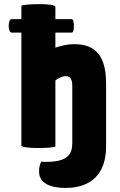

<svg xmlns="http://www.w3.org/2000/svg" viewBox="-20 -726 590 943"><path d="M85 -12C85 7 252 2 252 -7V-331C264 -341 285 -352 303 -352C327 -352 335 -334 335 -303V-24C335 33 311 69 207 69C199 69 191 69 182 68C175 84 172 95 172 118C172 178 236 197 301 197C428 197 501 128 501 -7V-318C501 -478 424 -509 344 -509C305 -509 275 -499 252 -492V-692C252 -713 85 -706 85 -697ZM333 -566C347 -566 346 -632 333 -632H37C18 -632 18 -566 37 -566Z"/></svg>

Font: Lilita 2
Style: Regular
Weight: 400
Designer: Juan Montoreano
Foundry: Juan Montoreano
Version: Version 2.001